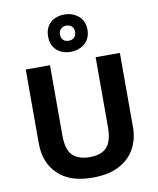

<svg xmlns="http://www.w3.org/2000/svg" viewBox="-106 -1086 967 1177"><g transform="rotate(-10 378.0 -497.5)"><path d="M671 -252Q671 -178 638.5 -118.5Q606 -59 540.5 -24.5Q475 10 375 10Q233 10 159 -62.5Q85 -135 85 -254V-714H236V-277Q236 -189 272 -153Q308 -117 379 -117Q429 -117 460 -134Q491 -151 505.5 -187Q520 -223 520 -278V-714H671ZM376 -773Q322 -773 288.5 -804Q255 -835 255 -889Q255 -943 288.5 -974Q322 -1005 376 -1005Q428 -1005 464 -974Q500 -943 500 -890Q500 -835 464.5 -804Q429 -773 376 -773ZM376 -842Q396 -842 409.5 -854.5Q423 -867 423 -889Q423 -911 409.5 -923.5Q396 -936 376 -936Q356 -936 342.5 -923.5Q329 -911 329 -889Q329 -867 341 -854.5Q353 -842 376 -842Z"/></g></svg>

Font: Noto Sans Devanagari
Style: Bold
Weight: 700
Version: Version 2.003